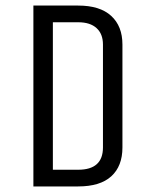

<svg xmlns="http://www.w3.org/2000/svg" viewBox="-20 -670 545 690"><path d="M261 0H100V-650H261Q339 -650 379.5 -613Q420 -576 420 -510V-140Q420 -73 380 -36.5Q340 0 261 0ZM350 -140V-510Q350 -548 327 -569Q304 -590 261 -590H170V-60H261Q350 -60 350 -140Z"/></svg>

Font: Unica One
Style: Regular
Weight: 400
Designer: Eduardo Rodriguez Tunni
Foundry: Eduardo Rodriguez Tunni
Version: Version 1.001